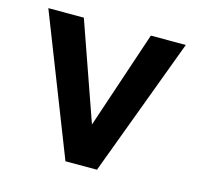

<svg xmlns="http://www.w3.org/2000/svg" viewBox="-79 -570 670 653"><g transform="rotate(15 256.0 -244.0)"><path d="M498 -488 316 0H205L14 -488H139L271 -112H249L375 -488Z"/></g></svg>

Font: Gabarito Medium
Style: Regular
Weight: 500
Designer: Leandro Assis / Alvaro Franca / Felipe Casaprima
Foundry: Naipe Foundry
Version: Version 1.000